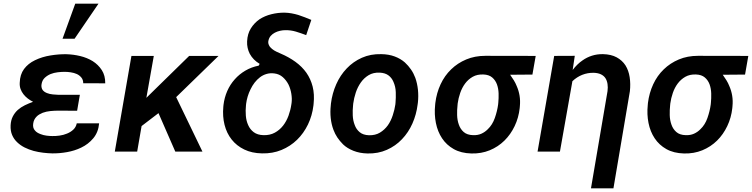

<svg xmlns="http://www.w3.org/2000/svg" viewBox="-20 -837 4151 1060"><path d="M38.6 -145.5Q37.1 -114.7 46.9 -91.8Q56.6 -68.8 74.7 -51.8Q92.3 -34.7 115.7 -22.9Q139.2 -11.2 165.5 -3.9Q191.4 2.9 218 6.1Q244.6 9.3 268.6 9.8Q307.6 10.3 349.6 2.9Q391.6 -4.4 428.2 -22Q467.3 -40.5 495.1 -73.7Q522.9 -106.9 527.3 -156.2H403.8Q399.4 -134.8 384.5 -121.1Q369.6 -107.4 350.1 -99.6Q330.6 -91.3 308.8 -88.4Q287.1 -85.4 268.6 -85.9Q254.9 -85.9 237.1 -88.1Q219.2 -90.3 203.6 -96.7Q194.3 -100.1 186.3 -105Q178.2 -109.9 172.9 -116.7Q166.5 -123.5 164.1 -132.6Q161.6 -141.6 163.1 -153.3Q164.6 -166 169.4 -175.8Q174.3 -185.5 181.6 -192.9Q188.5 -200.2 197.3 -205.3Q206.1 -210.4 215.8 -214.4Q235.8 -221.7 258.5 -223.9Q281.2 -226.1 301.3 -226.1L405.8 -225.6L420.9 -313.5H303.7Q289.6 -314 271.7 -315.7Q253.9 -317.4 239.3 -323.2Q230.5 -326.7 223.4 -332Q216.3 -337.4 212.4 -345.2Q210 -350.6 209 -357.4Q208 -364.3 209.5 -372.6Q212.9 -394 226.8 -407.2Q240.7 -420.4 259.3 -428.2Q277.8 -435.5 298.6 -438Q319.3 -440.4 336.9 -440.4Q353 -440.4 370.8 -437.7Q388.7 -435.1 404.3 -428.2Q418.9 -421.4 429.2 -408.9Q439.5 -396.5 439.5 -377.4L561 -377Q561.5 -419.9 542 -450Q522.5 -480 491.7 -499.5Q460.4 -518.6 422.6 -527.6Q384.8 -536.6 347.2 -537.6Q306.6 -538.6 259.3 -531Q211.9 -523.4 172.9 -504.4Q135.3 -486.3 112.8 -456.1Q90.3 -425.8 88.9 -379.9Q87.9 -361.3 93.5 -345.7Q99.1 -330.1 109.4 -316.9Q119.6 -303.7 133.3 -293.2Q147 -282.7 162.6 -274.9Q139.2 -266.6 117.2 -255.9Q95.2 -245.1 78.1 -230Q61 -214.4 50.5 -193.6Q40 -172.9 38.6 -145.5ZM395.5 -816.9 325.2 -623H391.6L523.9 -816.9Z M855 -212.4 947.8 0H1097.7L952.6 -300.8L1186.5 -528.3H1024.4L842.3 -350.1L788.1 -296.9L829.1 -528.3H705.6L613.8 0H737.3L761.7 -141.1Z M1344.2 -608.9Q1343.3 -589.8 1347.2 -572.5Q1351.1 -555.2 1358.9 -540Q1368.2 -522.9 1381.8 -509Q1395.5 -495.1 1413.6 -484.4L1408.2 -474.6Q1368.2 -466.8 1334.5 -447Q1300.8 -427.2 1275.9 -398.9Q1250.5 -370.6 1234.6 -334.5Q1218.8 -298.3 1213.9 -257.8L1212.9 -247.6Q1208 -194.3 1219.7 -147.9Q1231.4 -101.6 1258.8 -66.9Q1286.1 -32.2 1328.4 -11.7Q1370.6 8.8 1426.3 9.8Q1484.9 11.2 1533.9 -9Q1583 -29.3 1620.1 -65.4Q1656.7 -101.1 1680.2 -149.7Q1703.6 -198.2 1710.4 -254.4L1711.4 -264.6Q1716.8 -316.4 1706.1 -358.9Q1695.3 -401.4 1671.4 -435.5Q1647.5 -469.2 1611.1 -495.6Q1574.7 -522 1528.8 -541.5Q1518.6 -545.9 1505.6 -552Q1492.7 -558.1 1481.9 -566.9Q1476.1 -571.8 1471.4 -577.1Q1466.8 -582.5 1464.4 -588.9Q1461.9 -593.8 1461.2 -599.6Q1460.4 -605.5 1461.9 -612.3Q1465.3 -628.4 1474.9 -639.2Q1484.4 -649.9 1497.6 -656.7Q1510.7 -663.6 1525.9 -667Q1541 -670.4 1555.2 -670.4Q1585.4 -670.9 1613.8 -662.4Q1642.1 -653.8 1670.4 -643.1L1698.7 -727.1Q1681.2 -734.4 1663.1 -741.5Q1645 -748.5 1627 -754.4Q1608.9 -759.8 1590.1 -763.2Q1571.3 -766.6 1552.2 -767.1Q1514.6 -767.6 1478.3 -758.5Q1441.9 -749.5 1412.6 -730.5Q1383.8 -710.4 1365 -680.4Q1346.2 -650.4 1344.2 -608.9ZM1337.9 -254.9 1338.9 -264.6Q1341.3 -283.7 1347.4 -304.2Q1353.5 -324.7 1363.3 -344.2Q1372.6 -363.8 1385.7 -380.9Q1398.9 -397.9 1415.5 -410.6Q1431.6 -422.9 1451.7 -428.7Q1471.7 -434.6 1494.6 -431.6Q1522 -428.2 1541.3 -411.1Q1560.5 -394 1572.8 -370.1Q1584 -346.7 1588.4 -319.3Q1592.8 -292 1589.8 -269L1588.4 -259.8Q1584 -229 1572.8 -198.2Q1561.5 -167.5 1543 -143.6Q1523.9 -119.1 1497.1 -104.5Q1470.2 -89.8 1434.6 -90.8Q1401.4 -91.8 1380.9 -107.2Q1360.4 -122.6 1350.1 -146.5Q1339.4 -169.9 1337.2 -198.7Q1335 -227.5 1337.9 -254.9Z M1807.1 -265.6 1806.2 -255.4Q1802.2 -219.2 1805.9 -184.8Q1809.6 -150.4 1820.8 -120.6Q1829.6 -97.2 1842.5 -77.9Q1855.5 -58.6 1874 -40Q1896 -18.6 1930.9 -4.6Q1965.8 9.3 2008.8 10.3Q2067.4 11.7 2115.7 -9.8Q2164.1 -31.2 2199.2 -68.4Q2234.9 -105.5 2256.8 -155Q2278.8 -204.6 2285.6 -259.8L2287.1 -270.5Q2291 -306.6 2287.4 -341.6Q2283.7 -376.5 2272.9 -407.2Q2263.7 -432.1 2249 -453.4Q2234.4 -474.6 2215.3 -492.2Q2191.4 -513.2 2158.7 -525.4Q2126 -537.6 2084.5 -538.1Q2025.9 -539.6 1977.8 -518.1Q1929.7 -496.6 1894.5 -459.5Q1858.4 -421.9 1836.2 -371.6Q1814 -321.3 1807.1 -265.6ZM1929.2 -255.4 1930.2 -265.6Q1934.1 -295.4 1944.3 -326.2Q1954.6 -356.9 1972.2 -381.8Q1989.7 -406.7 2015.4 -422.1Q2041 -437.5 2076.2 -436Q2106 -434.6 2124.3 -421.1Q2142.6 -407.7 2151.9 -385.7Q2164.1 -358.4 2165 -327.9Q2166 -297.4 2163.6 -270L2162.6 -259.8Q2158.7 -231.9 2148.4 -200.7Q2138.2 -169.4 2121.1 -145Q2103 -120.1 2077.4 -104.7Q2051.8 -89.4 2017.1 -90.3Q1984.9 -91.3 1965.8 -107.2Q1946.8 -123 1938.5 -146.5Q1928.7 -170.9 1927.5 -200Q1926.3 -229 1929.2 -255.4Z M2919.4 -425.3 2937.5 -528.3 2659.7 -528.8Q2601.6 -528.8 2554 -508.8Q2506.3 -488.8 2470.7 -454.1Q2434.6 -419.4 2412.4 -371.6Q2390.1 -323.7 2383.3 -268.1L2382.3 -257.3Q2377 -205.6 2386.5 -158Q2396 -110.4 2420.4 -73.7Q2444.8 -36.6 2485.1 -13.9Q2525.4 8.8 2582.5 10.3Q2637.2 11.7 2683.6 -7.3Q2730 -26.4 2765.1 -61Q2799.3 -94.7 2821.3 -140.9Q2843.3 -187 2849.1 -239.7L2850.1 -251Q2853 -281.2 2848.4 -309.1Q2843.8 -336.9 2832.5 -362.3Q2826.2 -378.4 2816.7 -393.8Q2807.1 -409.2 2796.4 -424.3ZM2505.9 -255.9 2506.8 -266.1Q2510.7 -294.9 2520.8 -324Q2530.8 -353 2547.9 -376Q2564.9 -398.9 2589.8 -413.1Q2614.7 -427.2 2648.4 -425.8Q2679.2 -424.8 2697.3 -409.4Q2715.3 -394 2723.6 -371.1Q2731.9 -348.1 2732.7 -321Q2733.4 -293.9 2731 -270L2730 -259.8Q2725.1 -223.6 2711.9 -185.8Q2698.7 -147.9 2672.9 -123.5Q2657.7 -107.9 2637.7 -98.9Q2617.7 -89.8 2591.8 -90.8Q2558.6 -91.8 2540 -108.2Q2521.5 -124.5 2513.2 -148.9Q2504.4 -173.3 2503.7 -201.7Q2502.9 -230 2505.9 -255.9Z M3153.3 -528.8 3039.6 -528.3 2947.8 0H3071.3L3140.1 -388.7Q3152.3 -400.4 3166 -409.2Q3179.7 -418 3194.3 -423.8Q3209 -429.7 3225.1 -432.6Q3241.2 -435.5 3258.8 -435.1Q3282.2 -434.1 3297.9 -426.5Q3313.5 -418.9 3322.3 -405.8Q3331.1 -392.1 3334 -373.5Q3336.9 -355 3334 -333.5L3242.7 202.6H3366.7L3457.5 -333.5Q3461.9 -374 3456.3 -410.9Q3450.7 -447.8 3433.1 -476.1Q3415 -503.9 3384.5 -520.5Q3354 -537.1 3309.1 -538.1Q3276.4 -538.6 3248 -529.5Q3219.7 -520.5 3195.8 -503.4Q3180.7 -493.2 3167 -479.7Q3153.3 -466.3 3141.6 -450.7Z M4093.3 -425.3 4111.3 -528.3 3833.5 -528.8Q3775.4 -528.8 3727.8 -508.8Q3680.2 -488.8 3644.5 -454.1Q3608.4 -419.4 3586.2 -371.6Q3564 -323.7 3557.1 -268.1L3556.2 -257.3Q3550.8 -205.6 3560.3 -158Q3569.8 -110.4 3594.2 -73.7Q3618.7 -36.6 3658.9 -13.9Q3699.2 8.8 3756.3 10.3Q3811 11.7 3857.4 -7.3Q3903.8 -26.4 3939 -61Q3973.1 -94.7 3995.1 -140.9Q4017.1 -187 4022.9 -239.7L4023.9 -251Q4026.9 -281.2 4022.2 -309.1Q4017.6 -336.9 4006.3 -362.3Q4000 -378.4 3990.5 -393.8Q3981 -409.2 3970.2 -424.3ZM3679.7 -255.9 3680.7 -266.1Q3684.6 -294.9 3694.6 -324Q3704.6 -353 3721.7 -376Q3738.8 -398.9 3763.7 -413.1Q3788.6 -427.2 3822.3 -425.8Q3853 -424.8 3871.1 -409.4Q3889.2 -394 3897.5 -371.1Q3905.8 -348.1 3906.5 -321Q3907.2 -293.9 3904.8 -270L3903.8 -259.8Q3898.9 -223.6 3885.7 -185.8Q3872.6 -147.9 3846.7 -123.5Q3831.5 -107.9 3811.5 -98.9Q3791.5 -89.8 3765.6 -90.8Q3732.4 -91.8 3713.9 -108.2Q3695.3 -124.5 3687 -148.9Q3678.2 -173.3 3677.5 -201.7Q3676.8 -230 3679.7 -255.9Z"/></svg>

Font: Roboto Mono SemiBold
Style: Italic
Weight: 600
Italic angle: -10°
Monospace: yes
Designer: Google
Version: Version 3.000